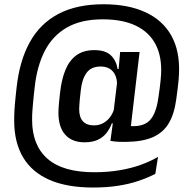

<svg xmlns="http://www.w3.org/2000/svg" viewBox="-20 -686 885 879"><path d="M367 -34.5Q310 -34.5 278.8 -69.2Q247.5 -104 247.5 -170Q247.5 -174.5 247.8 -180Q248 -185.5 248.5 -194.8Q249 -204 250.5 -220Q252 -236 255 -261.5Q261.5 -322 279.5 -365.8Q297.5 -409.5 329.8 -433Q362 -456.5 412 -456.5Q462.5 -456.5 487.2 -433Q512 -409.5 518.5 -370H542.5L515.5 -284Q516 -287.5 516 -290.8Q516 -294 516 -297Q516 -324.5 507 -343.2Q498 -362 481.2 -371.8Q464.5 -381.5 441 -381.5Q397.5 -381.5 376.5 -352.8Q355.5 -324 350 -274Q347 -248.5 345.5 -232.8Q344 -217 343.5 -208Q343 -199 342.8 -194.2Q342.5 -189.5 342.5 -186Q342.5 -149 359.8 -130.5Q377 -112 410.5 -112Q432.5 -112 450.8 -121.5Q469 -131 482.5 -148Q496 -165 502.5 -187.5L513.5 -121.5H492Q482.5 -96 467 -76.5Q451.5 -57 427.2 -45.8Q403 -34.5 367 -34.5ZM485.5 -41 500 -147.5 498.5 -163 519 -333 521 -347 529.5 -442.5 530 -448H619L572.5 -52ZM554 -110Q563.5 -109.5 570.8 -109Q578 -108.5 590.5 -108.5Q643.5 -108.5 669 -138.8Q694.5 -169 704 -232Q708.5 -260 711.2 -282.2Q714 -304.5 715.5 -320.8Q717 -337 717.5 -347Q721.5 -426 692.8 -482Q664 -538 603.2 -567.8Q542.5 -597.5 450.5 -597.5Q351 -597.5 285.8 -559.8Q220.5 -522 185 -452.8Q149.5 -383.5 139 -288.5Q136 -262.5 134 -243Q132 -223.5 130.8 -208.5Q129.5 -193.5 128.5 -181.2Q127.5 -169 127.2 -158.5Q127 -148 127 -137Q127 -21 197.5 40.8Q268 102.5 411 102.5Q475 102.5 528.8 93.2Q582.5 84 626.2 68Q670 52 703.5 32L691 110Q656 128 614 142.2Q572 156.5 520.5 164.5Q469 172.5 405.5 172.5Q287.5 172.5 207.2 137.8Q127 103 86 34.8Q45 -33.5 45 -133.5Q45 -145.5 45.2 -157.2Q45.5 -169 46.2 -181.8Q47 -194.5 48.2 -209.8Q49.5 -225 51.5 -243.8Q53.5 -262.5 56 -285.5Q69.5 -408.5 116.8 -493.5Q164 -578.5 247.8 -622.5Q331.5 -666.5 453.5 -666.5Q566.5 -666.5 645.5 -630.2Q724.5 -594 764.2 -523.2Q804 -452.5 799.5 -348.5Q799 -337 797.8 -321.5Q796.5 -306 793.8 -283.8Q791 -261.5 786.5 -228.5Q777.5 -163 752 -120.8Q726.5 -78.5 679.8 -58Q633 -37.5 559 -36.5Q539.5 -36 521.2 -37Q503 -38 485.5 -41Z"/></svg>

Font: Anek Gujarati Medium Medium
Style: Regular
Weight: 500
Version: Version 1.003